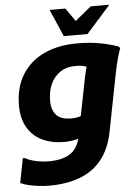

<svg xmlns="http://www.w3.org/2000/svg" viewBox="-64 -809 789 1097"><g transform="rotate(-5 330.5 -260.0)"><path d="M172.4 240Q145.6 240 115 236.4Q84.3 232.9 56 226.3Q27.8 219.8 9.2 210.4L36.4 70.4H47.2Q73 85.4 110.6 93.3Q148.1 101.2 183.2 101.2Q268.7 101.2 313.1 66.9Q357.6 32.6 368.4 -44.8L429.2 -352.4Q434.9 -381.5 440.7 -403.5Q446.6 -425.6 454.8 -441.8L460.8 -411.6Q441.3 -421 425.1 -424.7Q408.9 -428.4 381.6 -428.4Q330.4 -428.4 294.2 -404.1Q257.9 -379.8 239.1 -337.9Q220.2 -296 220.2 -243.2Q220.2 -189.5 246.8 -160.6Q273.4 -131.6 332.8 -131.6Q358.3 -131.6 375.6 -136.6Q392.8 -141.6 403.6 -147.6L379.2 -20Q370.6 -14.6 354.1 -10.4Q337.7 -6.2 318.2 -3.7Q298.8 -1.2 281.6 -1.2Q209.6 -1.2 155.4 -27.1Q101.2 -53 71 -104.2Q40.8 -155.4 40.8 -232Q40.8 -332.8 84.9 -405.5Q129 -478.1 210.3 -517.1Q291.6 -556 403.6 -556Q471.6 -556 529.7 -545.6Q587.7 -535.2 638.8 -517.2L645.6 -506.4Q638.2 -489 631.2 -464.9Q624.1 -440.9 618.4 -415.8Q612.7 -390.8 608.7 -370.8L543.2 -36Q524.7 58.2 477 119.3Q429.3 180.4 353.1 210.2Q276.8 240 172.4 240ZM330.6 -604 264.3 -756V-760H353.1L406 -684L498.3 -760H601.9V-756L466.6 -604Z"/></g></svg>

Font: Kufam
Style: Italic
Weight: 400
Italic angle: -11°
Designer: Artur Schmal
Foundry: Original Type
Version: Version 1.301; ttfautohint (v1.8.3)